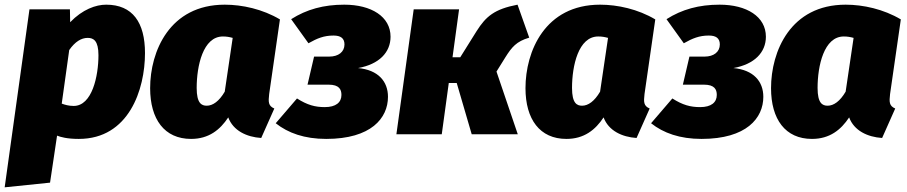

<svg xmlns="http://www.w3.org/2000/svg" viewBox="-48 -574 3880 821"><path d="M-28 227 166 207 196 6C211 12 239 20 289 20C503 20 572 -191 572 -347C572 -478 519 -554 406 -554C362 -554 305 -534 252 -479L251 -534H78ZM267 -121C246 -121 229 -126 216 -131L248 -360C273 -396 300 -412 327 -412C352 -412 373 -400 373 -338C373 -249 346 -121 267 -121Z M913 -554C677 -554 594 -354 594 -197C594 -64 655 20 769 20C845 20 893 -19 928 -72C949 -15 1007 12 1069 16L1125 -110C1099 -121 1099 -138 1103 -172L1149 -491C1075 -535 988 -554 913 -554ZM905 -418C921 -418 932 -416 947 -412L913 -182C889 -141 862 -122 836 -122C814 -122 793 -132 793 -198C793 -292 820 -418 905 -418Z M1424 -554C1336 -554 1263 -534 1197 -492L1271 -389C1308 -410 1337 -422 1378 -422C1408 -422 1425 -411 1425 -384C1425 -352 1399 -332 1360 -332H1295L1267 -212H1357C1403 -212 1412 -191 1412 -168C1412 -136 1388 -116 1341 -116C1299 -116 1266 -125 1222 -153L1131 -47C1184 -5 1254 20 1347 20C1539 20 1611 -69 1611 -160C1611 -226 1569 -275 1483 -283C1573 -299 1622 -350 1622 -417C1622 -503 1540 -554 1424 -554Z M2165 -554C2066 -535 2030 -504 1990 -441L1920 -329H1887L1915 -534H1721L1647 0H1841L1871 -219H1905L1969 0H2166L2075 -268L2113 -329C2140 -372 2160 -397 2215 -413Z M2518 -554C2282 -554 2199 -354 2199 -197C2199 -64 2260 20 2374 20C2450 20 2498 -19 2533 -72C2554 -15 2612 12 2674 16L2730 -110C2704 -121 2704 -138 2708 -172L2754 -491C2680 -535 2593 -554 2518 -554ZM2510 -418C2526 -418 2537 -416 2552 -412L2518 -182C2494 -141 2467 -122 2441 -122C2419 -122 2398 -132 2398 -198C2398 -292 2425 -418 2510 -418Z M3029 -554C2941 -554 2868 -534 2802 -492L2876 -389C2913 -410 2942 -422 2983 -422C3013 -422 3030 -411 3030 -384C3030 -352 3004 -332 2965 -332H2900L2872 -212H2962C3008 -212 3017 -191 3017 -168C3017 -136 2993 -116 2946 -116C2904 -116 2871 -125 2827 -153L2736 -47C2789 -5 2859 20 2952 20C3144 20 3216 -69 3216 -160C3216 -226 3174 -275 3088 -283C3178 -299 3227 -350 3227 -417C3227 -503 3145 -554 3029 -554Z M3568 -554C3332 -554 3249 -354 3249 -197C3249 -64 3310 20 3424 20C3500 20 3548 -19 3583 -72C3604 -15 3662 12 3724 16L3780 -110C3754 -121 3754 -138 3758 -172L3804 -491C3730 -535 3643 -554 3568 -554ZM3560 -418C3576 -418 3587 -416 3602 -412L3568 -182C3544 -141 3517 -122 3491 -122C3469 -122 3448 -132 3448 -198C3448 -292 3475 -418 3560 -418Z"/></svg>

Font: Fira Sans Heavy
Style: Italic
Weight: 900
Italic angle: -8°
Designer: bBox Type GmbH & Carrois Corporate GbR & Edenspiekermann AG
Foundry: bBox Type GmbH & Carrois Corporate GbR & Edenspiekermann AG
Version: Version 4.301;PS 004.301;hotconv 1.0.88;makeotf.lib2.5.64775